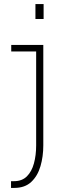

<svg xmlns="http://www.w3.org/2000/svg" viewBox="-20 -720 340 940"><path d="M153.5 -700H193.5V-627H153.5ZM34 200V167H49Q88 167 111.8 143.2Q135.5 119.5 146.2 79.8Q157 40 157 -8V-468H35V-500H192V-8Q192 46 178.2 93.5Q164.5 141 133.2 170.5Q102 200 50 200Z"/></svg>

Font: Trispace Condensed Thin
Style: Regular
Weight: 100
Width: 3
Designer: Tyler Finck
Foundry: Etcetera Type Company
Version: Version 1.210; ttfautohint (v1.8.3)